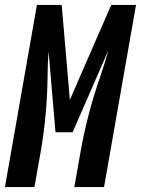

<svg xmlns="http://www.w3.org/2000/svg" viewBox="-34 -755 569 775"><path d="M-14 0 115 -735H146H215L248 -352L415 -735H484H515L386 0H266L292 -147Q319 -297 369 -441Q388 -496 404 -553L259 -221H190L162 -548Q158 -495 158 -441Q156 -293 131 -147L105 0Z"/></svg>

Font: Iosevka SS08
Style: Bold Italic
Weight: 700
Italic angle: -10°
Monospace: yes
Designer: Belleve Invis
Foundry: Belleve Invis
Version: 2.1.0; ttfautohint (v1.8.2)